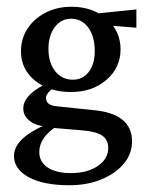

<svg xmlns="http://www.w3.org/2000/svg" viewBox="-20 -365 433 563"><path d="M183.1 178.2Q107.9 178.2 64.5 154.8Q21 131.3 21 92.3Q21 41 114.3 0.5L145.5 5.9Q122.1 20.5 108.6 39.6Q95.2 58.6 95.2 80.6Q95.2 109.9 119.9 126.2Q144.5 142.6 188 142.6Q235.8 142.6 266.6 121.8Q297.4 101.1 297.4 68.8Q297.4 44.4 279.5 32.5Q261.7 20.5 220.2 17.1L132.3 9.8L122.1 5.9Q89.8 5.9 69.1 -9Q48.3 -23.9 48.3 -46.9Q48.3 -69.3 70.1 -89.8Q91.8 -110.4 129.9 -125L140.6 -110.4Q114.7 -91.3 114.7 -78.1Q114.7 -55.7 147.9 -53.2L254.4 -42Q367.2 -31.7 367.2 49.8Q367.2 85.9 343 115Q318.8 144 277.1 161.1Q235.4 178.2 183.1 178.2ZM188.5 -95.2Q123.5 -95.2 82.5 -128.7Q41.5 -162.1 41.5 -214.4Q41.5 -252 61 -281.5Q80.6 -311 114 -328.1Q147.5 -345.2 189.5 -345.2Q252 -345.2 292.7 -309.6Q333.5 -273.9 333.5 -220.2Q333.5 -166.5 292.2 -130.9Q251 -95.2 188.5 -95.2ZM193.4 -131.3Q222.7 -131.3 240.2 -154.1Q257.8 -176.8 257.8 -215.3Q257.8 -258.3 238.8 -284.2Q219.7 -310.1 188.5 -310.1Q159.2 -310.1 140.6 -285.4Q122.1 -260.7 122.1 -221.7Q122.1 -181.2 141.8 -156.2Q161.6 -131.3 193.4 -131.3ZM379.9 -283.7 281.7 -291.5 252 -324.2 379.9 -337.4Z"/></svg>

Font: Lateef
Style: Regular
Weight: 400
Designer: SIL International
Foundry: SIL International
Version: Version 4.200